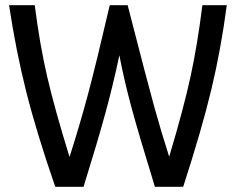

<svg xmlns="http://www.w3.org/2000/svg" viewBox="-20 -720 909 740"><path d="M854 -700Q832 -532 795 -377Q758 -222 686 0H577Q516 -198 487.5 -303Q459 -408 440 -507Q417 -397 387 -287Q357 -177 302 0H193Q121 -208 81 -367Q41 -526 15 -700H114Q133 -549 162 -424Q191 -299 248 -115Q288 -240 319.5 -358Q351 -476 403 -700H472Q548 -404 574.5 -308.5Q601 -213 632 -116Q687 -299 714 -423Q741 -547 760 -700Z"/></svg>

Font: Krub Medium
Style: Regular
Weight: 500
Designer: Ekaluck Peanpanawate
Foundry: Cadson Demak Co.,Ltd.
Version: Version 1.000; ttfautohint (v1.6)